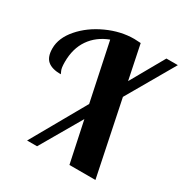

<svg xmlns="http://www.w3.org/2000/svg" viewBox="-173 -884 972 1017"><g transform="rotate(30 313.0 -375.0)"><path d="M322 -332 248 -683Q177 -656 138 -599.5Q99 -543 99 -461Q99 -424 106 -409.5Q113 -395 113 -393Q59 -393 32.5 -415.5Q6 -438 6 -490Q6 -554 58.5 -614.5Q111 -675 193 -712.5Q275 -750 357 -750Q371 -750 397 -748L440 -540L556 -745H626L458 -454L552 0H393L340 -250L195 0H134Z"/></g></svg>

Font: Lobster
Style: Regular
Weight: 400
Designer: Impallari Type
Foundry: Impallari Type
Version: Version 2.100